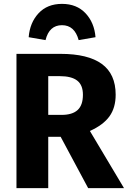

<svg xmlns="http://www.w3.org/2000/svg" viewBox="-20 -971 660 991"><path d="M293 -265H229V0H65V-693H292Q434 -693 505.5 -641Q577 -589 577 -482Q577 -415 545 -370.5Q513 -326 444 -295L620 0H435ZM229 -378H298Q353 -378 380.5 -403Q408 -428 408 -482Q408 -532 378.5 -555Q349 -578 288 -578H229ZM473 -779 386 -764Q365 -841 300 -841Q234 -841 215 -764L128 -779Q134 -854 179 -902.5Q224 -951 300 -951Q376 -951 421.5 -902.5Q467 -854 473 -779Z"/></svg>

Font: FiraGOUPP
Style: Bold
Weight: 700
Designer: bBox Type
Foundry: bBox Type GmbH
Version: Version 1.001